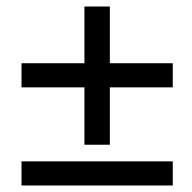

<svg xmlns="http://www.w3.org/2000/svg" viewBox="-20 -569 589 589"><path d="M239 -125V-549H317V-125ZM510 -301H46V-375H510ZM510 0H46V-74H510Z"/></svg>

Font: Source Serif 4 SemiBold
Style: Italic
Weight: 600
Italic angle: -12°
Designer: Frank Grießhammer
Foundry: Adobe Systems Incorporated
Version: Version 4.004;hotconv 1.0.116;makeotfexe 2.5.65601